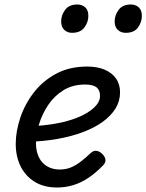

<svg xmlns="http://www.w3.org/2000/svg" viewBox="-20 -815 651 854"><path d="M234 19Q175 19 134 -6.5Q93 -32 71.5 -75.5Q50 -119 50 -175Q50 -230 70 -290.5Q90 -351 130 -403Q170 -455 229.5 -487Q289 -519 368 -519Q412 -519 444.5 -505.5Q477 -492 495.5 -466.5Q514 -441 514 -404Q514 -365 493.5 -332Q473 -299 436 -272.5Q399 -246 348 -227Q297 -208 235 -197Q173 -186 102 -184L122 -254Q172 -256 217.5 -263.5Q263 -271 301 -283.5Q339 -296 367 -313Q395 -330 410 -349Q425 -368 425 -388Q425 -414 409.5 -426.5Q394 -439 358 -439Q303 -439 262 -413.5Q221 -388 194 -347.5Q167 -307 153.5 -262Q140 -217 140 -178Q140 -142 153 -115.5Q166 -89 190 -75Q214 -61 244 -61Q274 -61 297 -71Q320 -81 341 -97.5Q362 -114 383 -134Q396 -146 409.5 -144Q423 -142 434 -131Q447 -119 449 -105.5Q451 -92 438 -79Q404 -44 371 -22.5Q338 -1 304 9Q270 19 234 19ZM300 -669Q280 -669 266 -682Q252 -695 252 -720Q252 -747 269.5 -771Q287 -795 324 -795Q345 -795 359 -782.5Q373 -770 373 -744Q373 -717 355.5 -693Q338 -669 300 -669ZM539 -669Q518 -669 504 -682Q490 -695 490 -720Q490 -747 507.5 -771Q525 -795 562 -795Q583 -795 597 -782.5Q611 -770 611 -744Q611 -717 594 -693Q577 -669 539 -669Z"/></svg>

Font: Playwrite BE VLG
Style: Regular
Weight: 400
Designer: Veronika Burian, José Scaglione
Foundry: TypeTogether
Version: Version 1.002